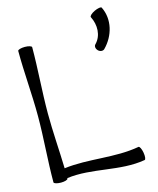

<svg xmlns="http://www.w3.org/2000/svg" viewBox="-135 -1016 930 1129"><g transform="rotate(-15 330.0 -451.5)"><path d="M517 -881C544 -828 543 -763 502 -721C492 -712 494 -695 506 -683C517 -672 534 -670 544 -679C608 -743 633 -839 593 -919C590 -925 570 -922 549 -912C528 -902 513 -888 517 -881ZM53 -800C53 -667 66 -533 66 -400C66 -267 53 -133 53 0C53 7 73 13 96 13C119 13 138 7 138 0V-3C293 -24 450 39 605 12C612 11 614 -9 610 -32C606 -55 597 -73 590 -72C441 -45 287 -82 138 -63C135 -175 126 -288 126 -400C126 -533 138 -667 138 -800C138 -807 119 -813 96 -813C73 -813 53 -807 53 -800Z"/></g></svg>

Font: Nupuram Expanded Light
Style: Regular
Weight: 300
Width: 7
Designer: Santhosh Thottingal (santhosh.thottingal@gmail.com)
Foundry: SMC
Version: Version 1.000